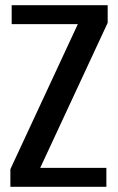

<svg xmlns="http://www.w3.org/2000/svg" viewBox="-20 -720 455 740"><path d="M20 0V-68L280 -627H25V-700H395V-632L135 -73H390V0Z"/></svg>

Font: Cuprum Medium
Style: Regular
Weight: 500
Designer: Jovanny Lemonad
Foundry: Jovanny Lemonad
Version: Version 3.000